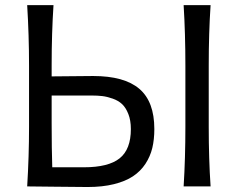

<svg xmlns="http://www.w3.org/2000/svg" viewBox="-20 -733 935 755"><path d="M346.2 -434.1Q468.8 -434.1 527.8 -383.8Q586.9 -333.5 586.9 -225.6Q586.9 -184.6 578.9 -151.1Q570.8 -117.7 551.8 -88.6Q532.7 -59.6 502.9 -39.8Q473.1 -20 428 -8.8Q382.8 2.4 324.7 2.4Q273.9 2.4 196 1.2Q118.2 0 86.9 0Q94.2 -118.7 94.2 -235.4V-474.6Q94.2 -592.8 86.9 -712.9H190.4Q183.1 -603.5 183.1 -474.6V-432.6Q304.7 -434.1 346.2 -434.1ZM800.8 -474.6V-235.4Q800.8 -107.9 808.1 0H702.1Q709 -110.8 709 -235.4V-474.6Q709 -600.6 702.1 -712.9H808.1Q800.8 -603.5 800.8 -474.6ZM185.5 -75.2H310.1Q406.2 -75.2 450.4 -110.4Q494.6 -145.5 494.6 -225.6Q494.6 -259.8 484.6 -284.9Q474.6 -310.1 460 -323.7Q445.3 -337.4 423.1 -345.2Q400.9 -353 382.3 -355.2Q363.8 -357.4 339.8 -357.4H183.1V-249.5Q183.1 -147.5 185.5 -75.2Z"/></svg>

Font: Commissioner Flair
Style: Regular
Weight: 400
Designer: Kostas Bartsokas
Foundry: Kostas Bartsokas
Version: Version 1.000